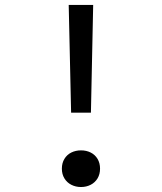

<svg xmlns="http://www.w3.org/2000/svg" viewBox="-20 -750 660 783"><path d="M270 -290.5 260.2 -730H360L350.8 -290.5ZM232.3 -62.2Q232.3 -85 242.7 -102.1Q253 -119.2 270.8 -128Q288.7 -136.8 310.3 -136.8Q332.2 -136.8 349.8 -128Q367.5 -119.2 377.8 -102.1Q388 -85 388 -62.2Q388 -39.5 377.8 -22.5Q367.5 -5.5 349.8 3.6Q332 12.7 310.3 12.7Q288.8 12.7 270.9 3.6Q253 -5.5 242.7 -22.5Q232.3 -39.5 232.3 -62.2Z"/></svg>

Font: Monaspace Xenon Var
Style: Regular
Weight: 400
Designer: Riley Cran and the Lettermatic Team
Version: Version 1.000 (Monaspace Xenon Var)